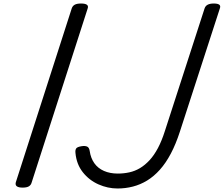

<svg xmlns="http://www.w3.org/2000/svg" viewBox="-20 -1055 1275 1094"><path d="M109 14Q87 14 76.5 7Q66 0 70 -16L389 -1008Q394 -1022 406.5 -1028.5Q419 -1035 442 -1035Q465 -1035 475 -1028Q485 -1021 479 -1005L160 -14Q156 0 144 7Q132 14 109 14ZM650 19Q594 19 541 -4.5Q488 -28 452 -73.5Q416 -119 410 -183Q408 -200 414 -209Q420 -218 445 -222Q464 -225 476 -220Q488 -215 491 -195Q497 -154 517.5 -125Q538 -96 572.5 -81Q607 -66 651 -66Q685 -66 717 -73Q749 -80 777.5 -97Q806 -114 832 -142Q858 -170 880 -211.5Q902 -253 920 -310L1146 -1008Q1151 -1022 1164 -1028.5Q1177 -1035 1198 -1035Q1220 -1035 1229 -1028.5Q1238 -1022 1233 -1008L1005 -305Q982 -234 953.5 -180Q925 -126 891 -88Q857 -50 818.5 -26.5Q780 -3 737.5 8Q695 19 650 19Z"/></svg>

Font: Playwrite CO
Style: Regular
Weight: 400
Designer: Veronika Burian, José Scaglione
Foundry: TypeTogether
Version: Version 1.000